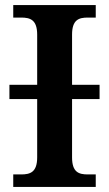

<svg xmlns="http://www.w3.org/2000/svg" viewBox="-20 -734 428 754"><path d="M32 0H356V-49H325C290 -49 263 -57 263 -116V-345H371V-401H263V-598C263 -657 290 -665 325 -665H356V-714H32V-665H63C98 -665 126 -657 126 -598V-401H17V-345H126V-116C126 -57 98 -49 63 -49H32Z"/></svg>

Font: Noto Serif Semi
Style: Regular
Weight: 600
Designer: Monotype Design Team
Foundry: Monotype Imaging Inc.
Version: Version 1.002